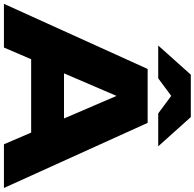

<svg xmlns="http://www.w3.org/2000/svg" viewBox="-27 -988 1015 1002"><g transform="rotate(90 481.0 -487.5)"><path d="M219.1 -313.5H734.6V-142.1H219.1ZM961.5 0H733.5L450.6 -658.4H511.4L228.6 0H0.5L340.4 -750H621.7ZM591.5 -975.3 744.1 -805.2H572.4L432 -909.2H529.6L389.2 -805.2H218L370.2 -975.3Z"/></g></svg>

Font: Unbounded Variable
Style: Regular
Weight: 400
Designer: Luke Prowse, Jean-Baptiste Morizot, Fátima Lázaro, Florian Runge
Foundry: NaN
Version: Version 1.600;FEAKit 1.0